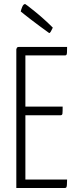

<svg xmlns="http://www.w3.org/2000/svg" viewBox="-20 -933 383 953"><path d="M61 0V-688Q61 -688 63 -694Q65 -700 74 -700H313Q313 -682 312.5 -673Q312 -664 310 -661Q308 -658 303 -658H106V-42H313Q313 -23 312 -14Q311 -5 309 -2.5Q307 0 302 0ZM75 -361V-404H291Q291 -378 290 -369.5Q289 -361 281 -361ZM224 -769Q202 -785 178 -802.5Q154 -820 133.5 -836Q113 -852 99 -863Q85 -874 83 -876Q84 -883 90 -898Q96 -913 105 -913Q106 -913 119 -903Q132 -893 152.5 -876.5Q173 -860 196.5 -839Q220 -818 242 -796Q242 -796 239 -789.5Q236 -783 232 -776Q228 -769 224 -769Z"/></svg>

Font: Yanone Kaffeesatz Light
Style: Regular
Weight: 300
Designer: Yanone (Cyrillic: Daniel Pouzeot, Huerta Tipografica, and Cyreal)
Foundry: Yanone
Version: Version 2.003